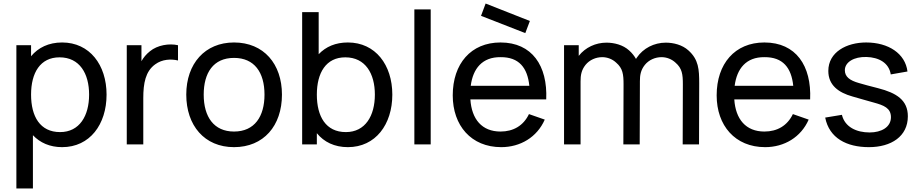

<svg xmlns="http://www.w3.org/2000/svg" viewBox="-20 -819 5212 1089"><path d="M332.3 -578.1C256.2 -578.1 196.9 -549 156.2 -500V-562.5H72.9V250H166.7V-52.1C207.3 -9.4 262.5 15.6 332.3 15.6C489.6 15.6 584.4 -113.5 584.4 -282.3C584.4 -451 488.5 -578.1 332.3 -578.1ZM320.8 -69.8C207.3 -69.8 156.2 -158.3 156.2 -282.3C156.2 -406.3 208.3 -493.8 317.7 -493.8C432.3 -493.8 485.4 -401 485.4 -282.3C485.4 -162.5 431.3 -69.8 320.8 -69.8Z M830.2 -528.1C809.4 -511.5 793.8 -492.7 782.3 -471.9V-562.5H699V0H792.7V-262.5C792.7 -346.9 805.2 -414.6 860.4 -454.2C900 -483.3 950 -485.4 989.6 -476V-562.5C939.6 -574 872.9 -563.5 830.2 -528.1Z M1307.3 15.6C1475 15.6 1579.2 -105.2 1579.2 -282.3C1579.2 -456.3 1476 -578.1 1307.3 -578.1C1142.7 -578.1 1036.5 -458.3 1036.5 -282.3C1036.5 -107.3 1139.6 15.6 1307.3 15.6ZM1480.2 -282.3C1480.2 -158.3 1424 -72.9 1307.3 -72.9C1193.8 -72.9 1135.4 -155.2 1135.4 -282.3C1135.4 -405.2 1189.6 -490.6 1307.3 -490.6C1422.9 -490.6 1480.2 -408.3 1480.2 -282.3Z M1953.1 -578.1C1883.3 -578.1 1828.1 -554.2 1787.5 -511.5V-750H1693.8V0H1777.1V-63.5C1817.7 -13.5 1877.1 15.6 1953.1 15.6C2110.4 15.6 2205.2 -113.5 2205.2 -282.3C2205.2 -451 2109.4 -578.1 1953.1 -578.1ZM1941.7 -69.8C1828.1 -69.8 1777.1 -158.3 1777.1 -282.3C1777.1 -406.3 1829.2 -493.8 1938.5 -493.8C2053.1 -493.8 2106.2 -401 2106.2 -282.3C2106.2 -162.5 2052.1 -69.8 1941.7 -69.8Z M2330.2 0V-765.6H2422.9V0Z M2985.4 -700 2734.4 -799 2708.3 -729.2 2959.4 -631.2ZM2647.9 -255.2H3078.1C3086.5 -445.8 2997.9 -578.1 2818.8 -578.1C2651 -578.1 2547.9 -457.3 2547.9 -278.1C2547.9 -107.3 2652.1 15.6 2822.9 15.6C2931.2 15.6 3026 -40.6 3069.8 -140.6L2980.2 -171.9C2949 -106.3 2891.7 -72.9 2818.8 -72.9C2713.5 -72.9 2655.2 -142.7 2647.9 -255.2ZM2818.8 -494.8C2924 -495.8 2971.9 -434.4 2982.3 -332.3H2650C2662.5 -430.2 2715.6 -495.8 2818.8 -494.8Z M3884.4 -533.3C3850 -564.6 3800 -577.1 3756.2 -577.1C3690.6 -577.1 3628.1 -545.8 3591.7 -491.7C3589.6 -489.6 3588.5 -486.5 3587.5 -484.4C3578.1 -501 3565.6 -517.7 3547.9 -533.3C3513.5 -564.6 3463.5 -577.1 3419.8 -577.1C3358.3 -577.1 3300 -550 3262.5 -502.1V-562.5H3179.2V0H3272.9V-357.3C3272.9 -391.7 3277.1 -420.8 3301 -451C3324 -479.2 3359.4 -494.8 3395.8 -494.8C3425 -494.8 3454.2 -483.3 3475 -463.5C3512.5 -431.3 3516.7 -396.9 3516.7 -340.6L3515.6 0H3608.3L3609.4 -345.8V-357.3C3609.4 -391.7 3613.5 -420.8 3637.5 -451C3660.4 -479.2 3695.8 -494.8 3732.3 -494.8C3761.5 -494.8 3790.6 -483.3 3811.5 -463.5C3849 -431.3 3853.1 -396.9 3853.1 -340.6L3852.1 0H3944.8L3945.8 -345.8C3945.8 -425 3942.7 -481.3 3884.4 -533.3Z M4144.8 -255.2H4575C4583.3 -445.8 4494.8 -578.1 4315.6 -578.1C4147.9 -578.1 4044.8 -457.3 4044.8 -278.1C4044.8 -107.3 4149 15.6 4319.8 15.6C4428.1 15.6 4522.9 -40.6 4566.7 -140.6L4477.1 -171.9C4445.8 -106.3 4388.5 -72.9 4315.6 -72.9C4210.4 -72.9 4152.1 -142.7 4144.8 -255.2ZM4315.6 -494.8C4420.8 -495.8 4468.8 -434.4 4479.2 -332.3H4146.9C4159.4 -430.2 4212.5 -495.8 4315.6 -494.8Z M5127.1 -413.5C5114.6 -515.6 5018.8 -578.1 4892.7 -578.1C4782.3 -578.1 4678.1 -524 4678.1 -416.7C4678.1 -335.4 4736.5 -293.8 4814.6 -271.9C4856.2 -259.4 4895.8 -249 4935.4 -237.5C4992.7 -221.9 5033.3 -206.3 5033.3 -154.2C5033.3 -97.9 4979.2 -67.7 4912.5 -67.7C4838.5 -67.7 4771.9 -97.9 4755.2 -167.7L4660.4 -152.1C4683.3 -35.4 4782.3 15.6 4908.3 15.6C5035.4 15.6 5129.2 -45.8 5129.2 -159.4C5129.2 -251 5065.6 -291.7 4960.4 -318.8C4912.5 -331.2 4879.2 -339.6 4852.1 -347.9C4800 -362.5 4771.9 -383.3 4771.9 -420.8C4771.9 -466.7 4824 -497.9 4894.8 -495.8C4963.5 -493.8 5021.9 -463.5 5032.3 -396.9Z"/></svg>

Font: Manrope3 Medium
Style: Regular
Weight: 500
Width: 4
Designer: Mikhail Sharanda
Foundry: Mikhail Sharanda
Version: Version 3.000;PS 003.000;hotconv 1.0.88;makeotf.lib2.5.64775